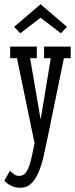

<svg xmlns="http://www.w3.org/2000/svg" viewBox="-48 -685 354 907"><path d="M46.9 202.1Q32.7 202.1 21.2 198.7Q9.8 195.3 0.7 190.4Q-8.3 185.5 -15.6 179.7Q-22.9 173.8 -27.8 168.9L-1 122.1Q8.3 130.4 18.3 138.2Q28.3 146 42 146Q57.1 146 67.6 137Q78.1 127.9 86.2 108.9Q94.2 89.8 100.8 60.5Q107.4 31.2 115.2 -8.8L32.2 -410.2H0V-464.8H126V-410.2H94.2L144 -120.1L191.9 -410.2H160.2V-464.8H286.1V-410.2H253.9L176.8 -34.2Q167.5 11.2 157.7 54Q147.9 96.7 133.8 129.6Q119.6 162.6 98.9 182.4Q78.1 202.1 46.9 202.1ZM239.7 -527.8 143.6 -601.1 47.9 -527.8 18.6 -558.1 143.6 -665 268.6 -558.1Z"/></svg>

Font: Stint Ultra Condensed
Style: Regular
Weight: 400
Width: 1
Designer: Astigmatic (AOETI)
Foundry: Astigmatic (AOETI)
Version: Version 1.000